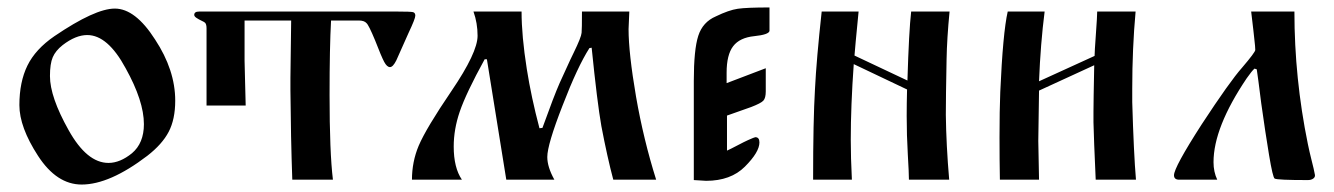

<svg xmlns="http://www.w3.org/2000/svg" viewBox="-20 -482 3578 515"><path d="M32 -200Q32 -262 53.5 -306Q75 -350 126 -385Q235 -459 288 -459Q343 -459 396 -376Q450 -294 450 -212Q450 -162 432.5 -128.5Q415 -95 375 -64Q274 13 199 13Q132 13 82 -64Q32 -141 32 -200ZM114 -278Q114 -222 164 -133Q213 -45 271 -45Q302 -45 334 -71Q366 -98 366 -149Q366 -211 317 -299Q269 -388 214 -388Q183 -388 148 -361Q129 -346 121.5 -328.5Q114 -311 114 -278Z M636 -319Q636 -310 637.5 -258Q639 -206 639 -199H534V-406Q534 -417 530 -421Q528 -423 520.5 -426.5Q513 -430 507 -434Q501 -438 501 -442Q501 -451 514 -451H1047Q1081 -451 1087.5 -449.5Q1094 -448 1094 -440Q1094 -432 1076 -394L1043 -320Q1034 -302 1026 -302Q1018 -302 1010.5 -316Q1003 -330 986 -374Q969 -415 963 -420Q957 -427 942 -427H868Q864 -356 864 -227Q864 -74 873 0H764Q760 -113 759 -240Q759 -255 759 -273L761 -427H636Z M1250 -451H1379Q1379 -386 1393 -297Q1405 -221 1427 -138L1435 -139Q1466 -225 1481 -259Q1483 -263 1497 -294Q1511 -325 1519 -341Q1539 -382 1540 -394Q1541 -403 1541 -451H1668L1666 -404Q1666 -340 1686 -223Q1706 -108 1740 0H1625Q1609 -60 1593 -144Q1582 -206 1567 -354L1561 -353Q1529 -303 1489 -199Q1448 -94 1448 -61Q1448 -34 1467 0H1338L1286 -323H1280Q1230 -232 1213 -182Q1197 -135 1197 -89Q1197 -32 1219 0H1085Q1085 -48 1103 -91Q1123 -138 1191 -238Q1261 -341 1261 -386Q1261 -420 1250 -451Z M1841 1V-265Q1841 -349 1853 -386Q1865 -423 1900 -438Q1935 -455 1959 -458.5Q1983 -462 2044 -462V-399Q2042 -389 2003 -385Q1964 -381 1946.5 -358Q1929 -335 1929 -287V-259L2034 -299V-237Q2034 -219 2027.5 -212Q2021 -205 1995 -195L1930 -172V-78Q1939 -82 1958 -92Q1977 -102 1986 -106Q2004 -114 2006 -114Q2017 -114 2017 -100Q2017 -74 1978 -35Q1940 3 1874 3Z M2270 -310Q2262 -198 2262 -107Q2262 -60 2265 0H2161Q2161 -159 2166 -243Q2170 -323 2184 -451H2283Q2273 -349 2272 -333L2414 -266Q2418 -399 2424 -451H2527Q2520 -379 2519 -323Q2517 -221 2517 -174Q2518 -93 2526 0H2418Q2418 -17 2415 -68Q2412 -119 2412 -171Q2412 -204 2413 -242Z M2767 -239Q2767 -230 2766 -172Q2765 -114 2765 -104L2767 0H2662Q2661 -52 2661 -113Q2661 -187 2663 -235Q2670 -394 2683 -451H2782Q2771 -365 2767 -264L2916 -332Q2916 -342 2919.5 -390.5Q2923 -439 2923 -451H3026Q3017 -352 3017 -244Q3017 -224 3017 -208Q3021 -70 3027 0H2919Q2914 -110 2913 -154Q2913 -167 2913 -182Q2913 -207 2915 -307Z M3336 -451H3452Q3452 -272 3488 -96Q3493 -72 3497 -56.5Q3501 -41 3503.5 -30Q3506 -19 3507 -13Q3508 -7 3502.5 -3Q3497 1 3488 1Q3406 1 3399 -3Q3394 -6 3384 -66Q3374 -126 3363 -205Q3354 -277 3351 -296L3345 -298Q3338 -292 3324 -272Q3235 -140 3235 -47Q3235 -21 3245 0H3143Q3129 0 3129 -12Q3129 -33 3203 -148Q3279 -264 3312 -301Q3347 -342 3347 -348Q3347 -356 3344.5 -377Q3342 -398 3342 -400Z"/></svg>

Font: Pochaevsk Unicode
Style: Normal
Weight: 400
Version: Version 1.1